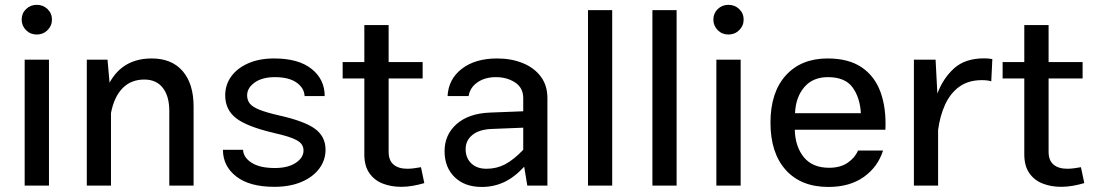

<svg xmlns="http://www.w3.org/2000/svg" viewBox="-20 -757 4475 783"><path d="M68.4 -677.2Q68.4 -702.6 86.2 -720Q104 -737.3 129.9 -737.3Q155.8 -737.3 173.8 -720Q191.9 -702.6 191.9 -677.2Q191.9 -651.9 173.8 -634Q155.8 -616.2 129.9 -616.2Q104 -616.2 86.2 -634Q68.4 -651.9 68.4 -677.2ZM80.6 -513.7H179.7V0H80.6Z M432.6 0H334V-513.7H418.5L426.8 -419.9Q481 -518.6 598.6 -518.6Q680.7 -518.6 725.1 -466.8Q769.5 -415 769.5 -322.8V0H670.4V-304.7Q670.4 -364.7 644 -398.7Q617.7 -432.6 568.4 -432.6Q514.6 -432.6 480 -397.5Q445.3 -362.3 432.6 -295.9Z M1097.7 -518.6Q1197.8 -518.6 1251 -475.8Q1304.2 -433.1 1304.2 -365.2H1222.2Q1220.7 -397.9 1189.5 -420.2Q1158.2 -442.4 1101.1 -442.4Q1049.3 -442.4 1018.6 -420.4Q987.8 -398.4 987.8 -368.2Q987.8 -348.6 998.8 -334.7Q1009.8 -320.8 1037.8 -309.6Q1065.9 -298.3 1116.7 -286.6Q1221.7 -263.2 1264.6 -231.7Q1307.6 -200.2 1307.6 -146.5Q1307.6 -103.5 1281.7 -69.1Q1255.9 -34.7 1209 -14.9Q1162.1 4.9 1098.6 4.9Q997.6 4.9 943.4 -37.4Q889.2 -79.6 889.2 -146H971.2Q972.7 -114.7 1006.1 -93.3Q1039.6 -71.8 1100.6 -71.8Q1154.3 -71.8 1186 -92.8Q1217.8 -113.8 1217.8 -143.1Q1217.8 -160.2 1207.3 -172.1Q1196.8 -184.1 1169.9 -194.3Q1143.1 -204.6 1093.3 -215.8Q985.8 -241.2 942.1 -275.6Q898.4 -310.1 898.4 -368.2Q898.4 -411.1 922.9 -445.1Q947.3 -479 992.2 -498.8Q1037.1 -518.6 1097.7 -518.6Z M1696.8 -75.2 1710.4 -10.3Q1689 -3.9 1664.8 0.5Q1640.6 4.9 1616.2 4.9Q1574.7 4.9 1540.5 -8.5Q1506.3 -22 1486.1 -51.3Q1465.8 -80.6 1465.8 -127.4V-437H1377.4V-503.9H1465.8V-654.8H1564.9V-503.9H1703.6V-437H1564.9V-138.2Q1564.9 -102.5 1585.2 -85.7Q1605.5 -68.8 1641.1 -68.8Q1655.3 -68.8 1670.7 -71Q1686 -73.2 1696.8 -75.2Z M2212.4 -356.9V0H2130.4L2117.7 -77.1Q2077.6 -33.7 2035.6 -14.2Q1993.7 5.4 1944.8 5.4Q1875 5.4 1834 -34.7Q1793 -74.7 1793 -140.6Q1793 -207.5 1842 -251Q1891.1 -294.4 1978 -297.9L2113.8 -303.2V-356.9Q2113.8 -398.9 2080.6 -420.7Q2047.4 -442.4 2002.4 -442.4Q1957.5 -442.4 1927 -421.1Q1896.5 -399.9 1891.1 -365.2H1805.2Q1809.1 -435.1 1863.8 -476.8Q1918.5 -518.6 2007.3 -518.6Q2065.9 -518.6 2112.3 -499.5Q2158.7 -480.5 2185.5 -444.6Q2212.4 -408.7 2212.4 -356.9ZM1878.9 -148.9Q1878.9 -113.3 1901.6 -91.1Q1924.3 -68.8 1963.9 -68.8Q2005.4 -68.8 2039.8 -86.9Q2074.2 -105 2113.8 -146V-236.3L1982.4 -231Q1932.6 -228.5 1905.8 -206.1Q1878.9 -183.6 1878.9 -148.9Z M2476.6 0H2377.9V-715.8H2476.6Z M2739.3 0H2640.6V-715.8H2739.3Z M2889.2 -677.2Q2889.2 -702.6 2907 -720Q2924.8 -737.3 2950.7 -737.3Q2976.6 -737.3 2994.6 -720Q3012.7 -702.6 3012.7 -677.2Q3012.7 -651.9 2994.6 -634Q2976.6 -616.2 2950.7 -616.2Q2924.8 -616.2 2907 -634Q2889.2 -651.9 2889.2 -677.2ZM2901.4 -513.7H3000.5V0H2901.4Z M3221.2 -228Q3223.1 -158.7 3258.3 -115.7Q3293.5 -72.8 3361.3 -72.8Q3407.2 -72.8 3437 -93.3Q3466.8 -113.8 3479 -143.1H3581.1Q3560.1 -76.2 3502.7 -35.4Q3445.3 5.4 3358.4 5.4Q3246.6 5.4 3184.3 -64Q3122.1 -133.3 3122.1 -256.8Q3122.1 -380.4 3184.6 -449.5Q3247.1 -518.6 3355 -518.6Q3440.9 -518.6 3494.1 -482.4Q3547.4 -446.3 3571 -381.1Q3594.7 -315.9 3590.8 -228ZM3222.2 -295.4H3490.7Q3487.3 -358.4 3457 -400.4Q3426.8 -442.4 3356 -442.4Q3294.9 -442.4 3260 -401.6Q3225.1 -360.8 3222.2 -295.4Z M3707 -513.7H3795.4L3802.7 -375.5Q3826.2 -438 3871.1 -478.5Q3916 -519 3993.2 -519Q4011.7 -519 4026.9 -516.1L4022.5 -425.3Q4007.8 -430.2 3984.4 -430.2Q3929.7 -430.2 3892.8 -403.8Q3856 -377.4 3834.7 -331.5Q3813.5 -285.6 3805.7 -227.1V0H3707Z M4388.2 -75.2 4401.9 -10.3Q4380.4 -3.9 4356.2 0.5Q4332 4.9 4307.6 4.9Q4266.1 4.9 4231.9 -8.5Q4197.8 -22 4177.5 -51.3Q4157.2 -80.6 4157.2 -127.4V-437H4068.8V-503.9H4157.2V-654.8H4256.3V-503.9H4395V-437H4256.3V-138.2Q4256.3 -102.5 4276.6 -85.7Q4296.9 -68.8 4332.5 -68.8Q4346.7 -68.8 4362.1 -71Q4377.4 -73.2 4388.2 -75.2Z"/></svg>

Font: Estedad-FD Medium
Style: Regular
Weight: 500
Designer: Amin Abedi
Version: Version 7.3